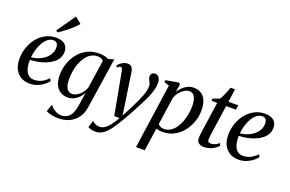

<svg xmlns="http://www.w3.org/2000/svg" viewBox="-124 -1285 3035 2008"><g transform="rotate(20 1393.5 -281.0)"><path d="M412 -89Q397 -68 368 -44.8Q339 -21.5 299.8 -5.5Q260.5 10.5 213.5 10.5Q165 10.5 129.2 -6.2Q93.5 -23 70.2 -51.8Q47 -80.5 35.8 -118Q24.5 -155.5 25 -197.5Q25 -265.5 46.8 -326.8Q68.5 -388 107 -435Q145.5 -482 198 -509.2Q250.5 -536.5 312.5 -536.5Q357 -536.5 386.2 -522.8Q415.5 -509 430 -484.5Q444.5 -460 444.5 -428Q444.5 -386 425.5 -353.2Q406.5 -320.5 373.8 -296.8Q341 -273 300.5 -257.2Q260 -241.5 216.2 -233.5Q172.5 -225.5 132 -224.5Q130 -190.5 135 -158Q140 -125.5 153 -99.2Q166 -73 188.5 -57.8Q211 -42.5 243.5 -42.5Q273.5 -42.5 300.5 -51.5Q327.5 -60.5 351.8 -77.2Q376 -94 397 -116ZM294.5 -501.5Q261.5 -501.5 234 -480.2Q206.5 -459 185.5 -423.2Q164.5 -387.5 151 -343.2Q137.5 -299 133.5 -253.5Q168.5 -256.5 200.5 -267Q232.5 -277.5 259.5 -294.5Q286.5 -311.5 306.5 -333.5Q326.5 -355.5 337.2 -381.5Q348 -407.5 348 -436.5Q348 -468.5 334.5 -485Q321 -501.5 294.5 -501.5ZM285.5 -607.5 430.5 -815 501 -757Q490 -743.5 473.2 -726.5Q456.5 -709.5 435.5 -691.2Q414.5 -673 391.8 -654.8Q369 -636.5 346.5 -620.5Q324 -604.5 304 -592.5Z M874 35Q866 90 842.2 130.2Q818.5 170.5 784 197Q749.5 223.5 707.2 236.2Q665 249 620 249Q595 249 568.2 245.2Q541.5 241.5 518.5 234.8Q495.5 228 481 218.5L510 137.5Q521.5 155.5 541.5 172Q561.5 188.5 586 199.2Q610.5 210 635 210Q673 210 701 193.8Q729 177.5 747.5 142Q766 106.5 775 49.5L798 -99.5Q784 -71 760.2 -46Q736.5 -21 705 -5.2Q673.5 10.5 636.5 10.5Q588 10.5 552.8 -12Q517.5 -34.5 498.2 -77.8Q479 -121 479 -183.5Q479 -234.5 492.2 -285Q505.5 -335.5 531 -380.5Q556.5 -425.5 594.5 -460.2Q632.5 -495 682.2 -515Q732 -535 793.5 -535Q826.5 -535 852.5 -528.8Q878.5 -522.5 898.5 -512L960 -532ZM852.5 -474.5Q844 -487 827.8 -494.2Q811.5 -501.5 788.5 -501.5Q745.5 -501.5 712.2 -481.2Q679 -461 655 -427.2Q631 -393.5 615.5 -351.2Q600 -309 592.8 -264.2Q585.5 -219.5 585.5 -178.5Q585.5 -142.5 591 -116.5Q596.5 -90.5 607.2 -73.5Q618 -56.5 632.8 -48.2Q647.5 -40 665.5 -40Q694.5 -40 722.8 -57Q751 -74 773.2 -102.2Q795.5 -130.5 806 -163.5Z M1074.5 -445Q1071 -464.5 1065.5 -472.2Q1060 -480 1051 -480Q1041.5 -480 1032.5 -474.5Q1023.5 -469 1012.5 -459L1003 -480.5Q1011.5 -492 1027.2 -505Q1043 -518 1063.8 -527.8Q1084.5 -537.5 1107 -537.5Q1130.5 -537.5 1144 -528.5Q1157.5 -519.5 1164.2 -503Q1171 -486.5 1174.5 -463.5Q1180.5 -423.5 1187 -380.8Q1193.5 -338 1199.8 -294Q1206 -250 1212.8 -206.2Q1219.5 -162.5 1226 -120.5L1242 -7L1296.5 -113.5Q1322.5 -165 1341.2 -205.2Q1360 -245.5 1372.5 -277.8Q1385 -310 1391.2 -337Q1397.5 -364 1397.5 -389Q1397.5 -412 1389.8 -427.8Q1382 -443.5 1374.5 -457.2Q1367 -471 1367 -489Q1367 -511 1380.2 -524Q1393.5 -537 1413.5 -537Q1433.5 -537 1447 -525.8Q1460.5 -514.5 1467.2 -495.2Q1474 -476 1474 -450.5Q1474 -413.5 1462.2 -371.5Q1450.5 -329.5 1430.8 -285Q1411 -240.5 1386.5 -195Q1370.5 -163 1352.5 -129Q1334.5 -95 1315.8 -60.8Q1297 -26.5 1278 6Q1259 38.5 1240.5 68.5Q1222 98.5 1205 123.5Q1180 161.5 1153.2 189.2Q1126.5 217 1096.2 232.2Q1066 247.5 1031.5 247.5Q1006.5 247.5 984.8 242Q963 236.5 947 227L971.5 151Q982.5 160 1003.2 172.2Q1024 184.5 1053.5 184.5Q1083.5 184.5 1111.2 166Q1139 147.5 1166.2 112.5Q1193.5 77.5 1221.5 27H1162Z M1487 253.5 1590 -468 1532.5 -487.5 1536.5 -509 1676 -534 1694.5 -522.5 1681.5 -429Q1698 -460.5 1723 -484.8Q1748 -509 1779 -523Q1810 -537 1843.5 -537Q1895.5 -537 1930.2 -513.2Q1965 -489.5 1982.2 -445.5Q1999.5 -401.5 1999.5 -341.5Q1999.5 -291 1986 -240.8Q1972.5 -190.5 1946.5 -145.5Q1920.5 -100.5 1883 -65.2Q1845.5 -30 1796.8 -10Q1748 10 1689 10Q1672 10 1654.5 7.2Q1637 4.5 1621 0.5L1584 253.5ZM1628.5 -54Q1638.5 -41 1655.2 -32.8Q1672 -24.5 1695.5 -24.5Q1735 -24.5 1766.5 -44.5Q1798 -64.5 1822 -98Q1846 -131.5 1861.8 -173.5Q1877.5 -215.5 1885.5 -260.8Q1893.5 -306 1893.5 -348.5Q1893.5 -392.5 1884.5 -423.5Q1875.5 -454.5 1858 -470.8Q1840.5 -487 1814.5 -487Q1786.5 -487 1758 -469.8Q1729.5 -452.5 1707 -424.2Q1684.5 -396 1673 -363.5Z M2183 -175.5Q2179.5 -151 2177.2 -134Q2175 -117 2173.8 -104Q2172.5 -91 2172.5 -79Q2172.5 -63 2181.2 -55.5Q2190 -48 2205 -48Q2232.5 -48 2256.8 -59.2Q2281 -70.5 2299 -87.5L2309 -59.5Q2292 -38.5 2266 -22.8Q2240 -7 2210.8 1.8Q2181.5 10.5 2152.5 10.5Q2115.5 10.5 2092.8 -7.5Q2070 -25.5 2071 -65Q2071 -72 2072 -82.8Q2073 -93.5 2074.8 -108Q2076.5 -122.5 2079 -140.2Q2081.5 -158 2084.5 -178L2126.5 -471.5H2061.5L2066.5 -497L2138 -523Q2148.5 -535 2161.2 -561.5Q2174 -588 2185.2 -617.5Q2196.5 -647 2204 -668H2253.5L2233 -522.5H2342.5L2335 -471.5H2226Z M2736.5 -89Q2721.5 -68 2692.5 -44.8Q2663.5 -21.5 2624.2 -5.5Q2585 10.5 2538 10.5Q2489.5 10.5 2453.8 -6.2Q2418 -23 2394.8 -51.8Q2371.5 -80.5 2360.2 -118Q2349 -155.5 2349.5 -197.5Q2349.5 -265.5 2371.2 -326.8Q2393 -388 2431.5 -435Q2470 -482 2522.5 -509.2Q2575 -536.5 2637 -536.5Q2681.5 -536.5 2710.8 -522.8Q2740 -509 2754.5 -484.5Q2769 -460 2769 -428Q2769 -386 2750 -353.2Q2731 -320.5 2698.2 -296.8Q2665.5 -273 2625 -257.2Q2584.5 -241.5 2540.8 -233.5Q2497 -225.5 2456.5 -224.5Q2454.5 -190.5 2459.5 -158Q2464.5 -125.5 2477.5 -99.2Q2490.5 -73 2513 -57.8Q2535.5 -42.5 2568 -42.5Q2598 -42.5 2625 -51.5Q2652 -60.5 2676.2 -77.2Q2700.5 -94 2721.5 -116ZM2619 -501.5Q2586 -501.5 2558.5 -480.2Q2531 -459 2510 -423.2Q2489 -387.5 2475.5 -343.2Q2462 -299 2458 -253.5Q2493 -256.5 2525 -267Q2557 -277.5 2584 -294.5Q2611 -311.5 2631 -333.5Q2651 -355.5 2661.8 -381.5Q2672.5 -407.5 2672.5 -436.5Q2672.5 -468.5 2659 -485Q2645.5 -501.5 2619 -501.5Z"/></g></svg>

Font: Merriweather 96pt
Style: Italic
Weight: 400
Italic angle: -7.8°
Version: Version 2.101